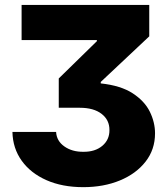

<svg xmlns="http://www.w3.org/2000/svg" viewBox="-20 -566 680 777"><path d="M30.3 -32.2H207Q209 4.4 240.5 26.6Q272 48.8 317.4 48.3Q364.7 48.8 394 24.2Q423.3 -0.5 422.9 -39.6Q423.3 -80.1 391.4 -105Q359.4 -129.9 302.7 -129.9H217.8V-248.5L372.1 -399.4V-403.8H67.4V-545.9H584V-418.9L387.7 -234.4V-228.5Q469.2 -219.7 517.3 -188.2Q565.4 -156.7 586.4 -113.8Q607.4 -70.8 607.4 -26.4Q607.4 39.1 569.1 88.1Q530.8 137.2 465.1 164.3Q399.4 191.4 316.9 191.4Q231.9 191.4 168 163.1Q104 134.8 67.9 84.5Q31.7 34.2 30.3 -32.2Z"/></svg>

Font: Inter Tight ExtraBold
Style: Regular
Weight: 800
Designer: Rasmus Andersson
Foundry: rsms
Version: Version 3.004; ttfautohint (v1.8.4.7-5d5b)